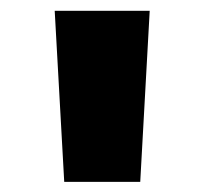

<svg xmlns="http://www.w3.org/2000/svg" viewBox="-20 -748 389 365"><path d="M102.1 -402.3 84 -727.5H264.6L246.6 -402.3Z"/></svg>

Font: Inter Tight Black
Style: Regular
Weight: 900
Designer: Rasmus Andersson
Foundry: rsms
Version: Version 3.004; ttfautohint (v1.8.4.7-5d5b)